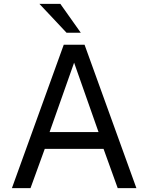

<svg xmlns="http://www.w3.org/2000/svg" viewBox="-20 -971 765 991"><path d="M309 -740H416.5L684 0H587.5L514.5 -202.5H211L137.5 0H41.5ZM488.5 -289.5 362.5 -647.5 236 -289.5ZM397 -802H323.5L183.5 -951H291.5Z"/></svg>

Font: 1883 Sans
Style: Regular
Weight: 400
Designer: 1883 Sans project is a fork of Public Sans.
Version: Version 1.009